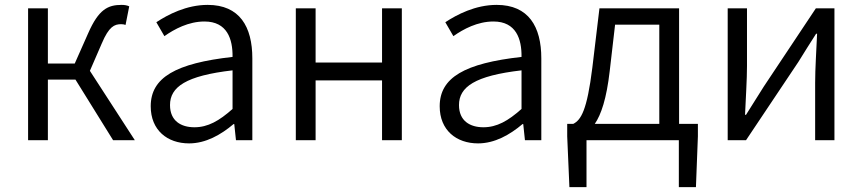

<svg xmlns="http://www.w3.org/2000/svg" viewBox="-20 -574 3531 786"><path d="M95 0H176V-248H289L443 0H532L348 -284L397 -397C426 -465 448 -475 476 -475C484 -475 487 -474 494 -472L509 -548C501 -552 490 -554 478 -554C422 -554 384 -536 341 -438L286 -314H176V-540H95Z M754 13C822 13 884 -22 936 -66H939L946 0H1013V-335C1013 -465 961 -554 830 -554C743 -554 667 -514 620 -483L653 -426C694 -455 752 -486 817 -486C910 -486 933 -414 932 -341C700 -315 597 -257 597 -139C597 -41 665 13 754 13ZM776 -53C721 -53 676 -79 676 -144C676 -218 741 -264 932 -286V-128C877 -79 831 -53 776 -53Z M1191 0H1272V-245H1544V0H1625V-540H1544V-318H1272V-540H1191Z M1937 13C2005 13 2067 -22 2119 -66H2122L2129 0H2196V-335C2196 -465 2144 -554 2013 -554C1926 -554 1850 -514 1803 -483L1836 -426C1877 -455 1935 -486 2000 -486C2093 -486 2116 -414 2115 -341C1883 -315 1780 -257 1780 -139C1780 -41 1848 13 1937 13ZM1959 -53C1904 -53 1859 -79 1859 -144C1859 -218 1924 -264 2115 -286V-128C2060 -79 2014 -53 1959 -53Z M2476 -283 2498 -473H2679V-67H2415C2441 -105 2463 -170 2476 -283ZM2381 0H2759V192H2829L2837 -16V-67H2760V-540H2434L2405 -298C2383 -120 2358 -83 2327 -67H2302V-16L2311 192H2381Z M2959 0H3034L3248 -320C3268 -353 3300 -403 3321 -436H3325C3322 -366 3317 -294 3317 -235V0H3396V-540H3320L3107 -220C3087 -187 3054 -137 3034 -104H3030C3033 -174 3038 -247 3038 -304V-540H2959Z"/></svg>

Font: Source Han Sans JP Normal
Style: Regular
Weight: 350
Designer: Ryoko NISHIZUKA 西塚涼子 (kana, bopomofo & ideographs); Paul D. Hunt (Latin, Greek & Cyrillic); Sandoll Communications 산돌커뮤니
Foundry: Adobe
Version: Version 2.002;hotconv 1.0.116;makeotfexe 2.5.65601